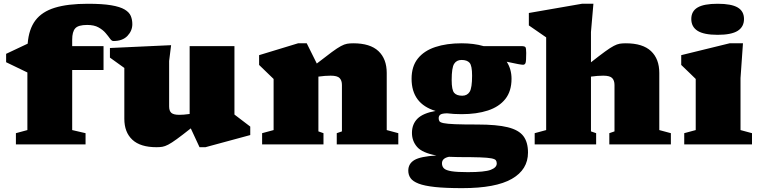

<svg xmlns="http://www.w3.org/2000/svg" viewBox="-20 -767 4044 1020"><path d="M363.5 -76 434.5 -59.5V0H64.5V-59.5L125.5 -76V-382L12.5 -436.5V-481L127 -535Q133 -612 168 -658.5Q203 -705 271.5 -726Q340 -747 447 -747Q524 -747 571 -739Q618 -731 642.2 -716.5Q666.5 -702 674.8 -682.2Q683 -662.5 683 -638.5Q683 -603.5 657 -576.2Q631 -549 582 -549Q573.5 -549 564.2 -562Q555 -575 540.8 -591.8Q526.5 -608.5 503.2 -621.5Q480 -634.5 443 -634.5Q396 -634.5 379.8 -616.5Q363.5 -598.5 363.5 -556V-522H530V-395H363.5Z M878.5 -201.5Q878.5 -177.5 890.5 -167.2Q902.5 -157 932.5 -157Q942.5 -157 956.5 -158Q970.5 -159 987.5 -161.5V-522H1225.5V-158.5L1309.5 -94.5V-49.5L1071.5 15H1040L993.5 -85Q947.5 -48.5 919.2 -28Q891 -7.5 873.5 1.5Q856 10.5 842.5 12.8Q829 15 811.5 15Q725.5 15 683 -24.8Q640.5 -64.5 640.5 -136V-406L564 -461V-512L889 -527L878.5 -443Z M1769 -59.5 1796.5 -69V-315.5Q1796.5 -339.5 1784.2 -352.2Q1772 -365 1736.5 -365Q1707 -365 1671.5 -360V-69L1698.5 -59.5V0H1372.5V-59.5L1433.5 -76V-347.5L1356.5 -422V-474L1563.5 -537H1609.5L1663 -429.5Q1713 -468.5 1743 -490.5Q1773 -512.5 1791.2 -522.2Q1809.5 -532 1823.8 -534.5Q1838 -537 1856.5 -537Q1946.5 -537 1990.5 -495.5Q2034.5 -454 2034.5 -379.5V-76L2096 -59.5V0H1769Z M2432.5 -160.5Q2390.5 -160.5 2355 -165Q2328 -164.5 2319.2 -158Q2310.5 -151.5 2310.5 -139Q2310.5 -129.5 2314.5 -123Q2318.5 -116.5 2336.8 -112.8Q2355 -109 2397.2 -107.2Q2439.5 -105.5 2516.5 -105.5Q2619 -105.5 2677.5 -91Q2736 -76.5 2760.5 -44Q2785 -11.5 2785 43.5Q2785 134 2699.2 183.2Q2613.5 232.5 2435.5 232.5Q2347 232.5 2291 226.5Q2235 220.5 2204 208.5Q2173 196.5 2161 179.2Q2149 162 2149 139.5Q2149 102.5 2181.5 83.2Q2214 64 2298.5 59Q2223 45 2195.8 13.5Q2168.5 -18 2168.5 -61Q2168.5 -107.5 2198 -136.8Q2227.5 -166 2294 -177.5Q2166.5 -216 2166.5 -348.5Q2166.5 -414.5 2199.8 -456Q2233 -497.5 2292.8 -517.2Q2352.5 -537 2432.5 -537Q2497 -537 2549 -522H2749Q2767.5 -522 2771.5 -516.2Q2775.5 -510.5 2775.5 -485.5Q2775.5 -442.5 2772 -432.8Q2768.5 -423 2758.5 -423Q2752.5 -423 2732.5 -426.5Q2712.5 -430 2672 -439Q2697.5 -399.5 2697.5 -348.5Q2697.5 -282.5 2664.5 -241Q2631.5 -199.5 2572 -180Q2512.5 -160.5 2432.5 -160.5ZM2435.5 -258.5Q2462 -258.5 2475 -279.2Q2488 -300 2488 -365Q2488 -418 2474.8 -433.2Q2461.5 -448.5 2432 -448.5Q2405.5 -448.5 2392.5 -427.8Q2379.5 -407 2379.5 -342Q2379.5 -289 2392.8 -273.8Q2406 -258.5 2435.5 -258.5ZM2328 100.5Q2328 117.5 2338.8 127.8Q2349.5 138 2379.2 142.8Q2409 147.5 2465.5 147.5Q2555 147.5 2587 135.2Q2619 123 2619 101.5Q2619 91 2614.2 84.5Q2609.5 78 2590.5 74.2Q2571.5 70.5 2530 69Q2488.5 67.5 2415 67.5Q2388.5 67.5 2365 66Q2328 73.5 2328 100.5Z M3147 0H2820.5V-59.5L2881.5 -76V-568.5L2789.5 -632V-698L3071.5 -747H3132.5L3119.5 -597V-436Q3166.5 -473 3194.8 -493.5Q3223 -514 3240.8 -523.2Q3258.5 -532.5 3272.5 -534.8Q3286.5 -537 3304.5 -537Q3394.5 -537 3438.5 -495.5Q3482.5 -454 3482.5 -379.5V-76L3544 -59.5V0H3217V-59.5L3244.5 -69V-315.5Q3244.5 -339.5 3232.2 -352.2Q3220 -365 3184.5 -365Q3155 -365 3119.5 -360V-69L3147 -59.5Z M3792.5 -582Q3719.5 -582 3686 -603.2Q3652.5 -624.5 3652.5 -666Q3652.5 -707.5 3686 -727.2Q3719.5 -747 3792.5 -747Q3865.5 -747 3899 -727.2Q3932.5 -707.5 3932.5 -666Q3932.5 -624.5 3899 -603.2Q3865.5 -582 3792.5 -582ZM3927 -537 3914 -352V-76L3975 -59.5V0H3615V-59.5L3676 -76V-347.5Q3668 -355.5 3645 -377.8Q3622 -400 3599 -422V-474L3856 -537Z"/></svg>

Font: Newsreader 6pt ExtraBold
Style: Regular
Weight: 800
Designer: Hugues Gentile
Foundry: Production Type
Version: Version 1.003; ttfautohint (v1.8.3)